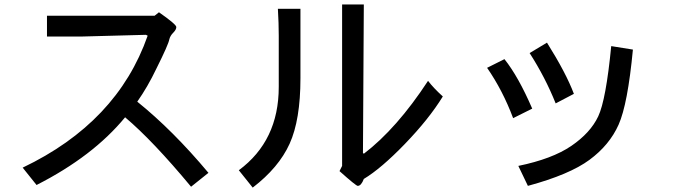

<svg xmlns="http://www.w3.org/2000/svg" viewBox="-20 -770 3040 864"><path d="M918 7.8 839.8 70.3Q668 -136.7 543 -242.2Q398.4 -66.4 144.5 62.5L82 -15.6Q507.8 -218.8 644.5 -609.4L636.7 -613.3L343.8 -605.5H191.4V-699.2H675.8L695.3 -714.8Q773.4 -660.2 773.4 -648.4Q773.4 -636.7 759.8 -623Q746.1 -609.4 742.2 -593.8Q738.3 -570.3 683.6 -460.9Q644.5 -378.9 597.7 -312.5Q757.8 -183.6 918 7.8Z M1972.7 -335.9Q1910.2 -234.4 1802.7 -123Q1695.3 -11.7 1617.2 35.2Q1605.5 66.4 1589.8 66.4Q1582 66.4 1507.8 0L1519.5 -23.4V-750H1617.2L1613.3 -82L1617.2 -78.1Q1765.6 -191.4 1906.2 -406.2Q1929.7 -375 1972.7 -335.9ZM1332 -418Q1332 -230.5 1283.2 -123Q1234.4 -15.6 1117.2 74.2L1054.7 -3.9Q1234.4 -136.7 1234.4 -378.9V-609.4Q1234.4 -664.1 1230.5 -730.5H1332Z M2562.5 -347.7 2480.5 -304.7Q2433.6 -421.9 2363.3 -531.2L2441.4 -578.1Q2527.3 -441.4 2562.5 -347.7ZM2828.1 -546.9Q2804.7 -300.8 2763.7 -209Q2722.7 -117.2 2632.8 -50.8Q2543 15.6 2355.5 66.4L2312.5 -23.4Q2464.8 -54.7 2550.8 -113.3Q2636.7 -171.9 2671.9 -246.1Q2707 -320.3 2730.5 -562.5ZM2375 -281.2 2289.1 -238.3Q2242.2 -363.3 2171.9 -464.8L2250 -503.9Q2312.5 -425.8 2375 -281.2Z"/></svg>

Font: WenQuanYi Micro Hei
Style: Regular
Weight: 400
Foundry: Ascender Corporation
Version: Version 0.2.0-beta